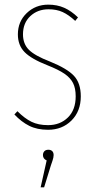

<svg xmlns="http://www.w3.org/2000/svg" viewBox="-20 -549 418 827"><path d="M316 -474 304 -459Q276 -485 250 -497Q224 -509 189 -509Q142 -509 110.5 -479.5Q79 -450 79 -401Q79 -360 104.5 -334.5Q130 -309 195 -284Q269 -254 298.5 -222.5Q328 -191 328 -134Q328 -70 288 -30Q248 10 187 10Q140 10 106 -7Q72 -24 42 -56L55 -70Q86 -39 115.5 -24.5Q145 -10 187 -10Q239 -10 272.5 -43Q306 -76 306 -134Q306 -169 294.5 -191.5Q283 -214 257.5 -231.5Q232 -249 184 -268Q115 -295 86 -324.5Q57 -354 57 -401Q57 -456 95 -492.5Q133 -529 188 -529Q226 -529 256.5 -515.5Q287 -502 316 -474ZM211 119Q211 129 206 143.5Q201 158 199 164L170 258H155L181 142Q165 135 165 119Q165 109 171 102.5Q177 96 188 96Q199 96 205 102Q211 108 211 119Z"/></svg>

Font: Fira Sans Extra Condensed Thin
Style: Regular
Weight: 250
Width: 1
Designer: Carrois Corporate & Edenspiekermann AG
Foundry: Carrois Corporate GbR & Edenspiekermann AG
Version: Version 4.203